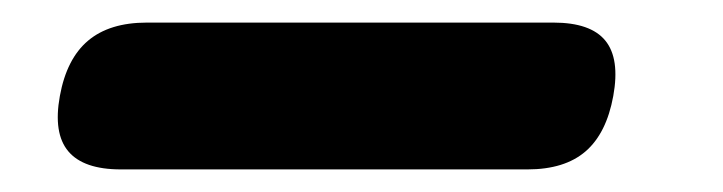

<svg xmlns="http://www.w3.org/2000/svg" viewBox="-20 -415 640 170"><path d="M87 -265Q54 -265 40.5 -281Q27 -297 33 -330Q39 -363 58 -379Q77 -395 110 -395H470Q503 -395 516 -379Q529 -363 523 -330Q517 -297 498.5 -281Q480 -265 447 -265Z"/></svg>

Font: Maple Mono ExtraBold
Style: Italic
Weight: 800
Italic angle: -10°
Monospace: yes
Designer: subframe7536
Version: Version 7.200